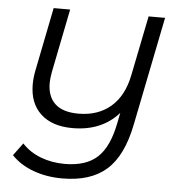

<svg xmlns="http://www.w3.org/2000/svg" viewBox="-52 -576 777 824"><g transform="rotate(5 336.5 -163.5)"><path d="M626 -526 532 -58Q505 78 436.5 138.5Q368 199 246 199Q178 199 121 178Q64 157 27 118L67 64Q99 99 147 117.5Q195 136 251 136Q343 136 392 90.5Q441 45 461 -58L470 -103Q397 -20 271 -20Q183 -20 134 -65.5Q85 -111 85 -192Q85 -220 91 -251L146 -526H217L162 -251Q157 -223 157 -204Q157 -146 190.5 -115Q224 -84 291 -84Q375 -84 430 -131Q485 -178 503 -268L555 -526Z"/></g></svg>

Font: Montserrat Alternates
Style: Italic
Weight: 400
Italic angle: -11.3°
Designer: Julieta Ulanovsky
Foundry: Julieta Ulanovsky
Version: Version 7.200